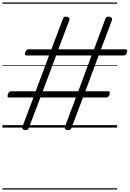

<svg xmlns="http://www.w3.org/2000/svg" viewBox="-20 -1030 1047 1550"><path d="M176 19Q153 12 161 -7L250 -243H55Q44 -243 41.5 -249Q39 -255 44 -268Q48 -282 53.5 -287.5Q59 -293 70 -293H268L376 -582H195Q184 -582 182 -587.5Q180 -593 184 -606Q188 -620 194.5 -626Q201 -632 211 -632H395L489 -881Q496 -901 523 -894Q547 -886 540 -868L451 -632H739L832 -881Q839 -901 866 -894Q890 -886 884 -868L795 -632H993Q1004 -632 1006.5 -626Q1009 -620 1004 -606Q1001 -593 994.5 -587.5Q988 -582 978 -582H776L669 -293H853Q863 -293 866 -287.5Q869 -282 864 -268Q860 -255 854 -249Q848 -243 838 -243H650L556 5Q549 25 520 19Q508 15 504.5 9Q501 3 504 -7L593 -243H306L212 5Q205 25 176 19ZM325 -293H612L719 -582H433ZM0 490H925V500H0ZM0 -20H925V0H0ZM0 -505H925V-500H0ZM0 -1010H925V-1000H0Z"/></svg>

Font: Playwrite NZ Guides
Style: Regular
Weight: 400
Designer: Veronika Burian, José Scaglione
Foundry: TypeTogether
Version: Version 1.003